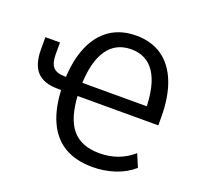

<svg xmlns="http://www.w3.org/2000/svg" viewBox="-125 -854 1045 1002"><g transform="rotate(20 397.0 -352.5)"><path d="M485 9Q393 9 329.5 -28.5Q266 -66 232 -141.5Q198 -217 195 -327L208 -313H178Q99 -313 61.5 -352.5Q24 -392 24 -477V-544H105V-478Q105 -429 124.5 -407.5Q144 -386 190 -386H212L195 -368Q198 -478 231 -555.5Q264 -633 324 -673.5Q384 -714 468 -714Q553 -714 612.5 -672.5Q672 -631 703.5 -551Q735 -471 735 -356V-313H272L286 -323Q292 -193 342.5 -132Q393 -71 495 -71Q548 -71 594.5 -87.5Q641 -104 681 -139L711 -68Q668 -30 609 -10.5Q550 9 485 9ZM468 -638Q382 -638 335.5 -570.5Q289 -503 286 -370L274 -386H658L645 -368Q643 -504 598 -571Q553 -638 468 -638Z"/></g></svg>

Font: Nunito Sans 10pt Condensed Medium
Style: Regular
Weight: 500
Width: 3
Designer: Vernon Adams
Foundry: Vernon Adams
Version: Version 3.101;gftools[0.9.27]